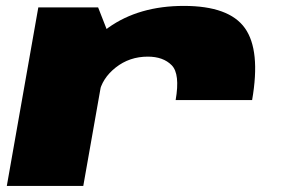

<svg xmlns="http://www.w3.org/2000/svg" viewBox="-20 -614 929 634"><path d="M560 -283.5H812.5Q841 -447.5 788.8 -521Q736.5 -594.5 587 -594.5Q439 -594.5 338 -522.8Q237 -451 223 -373L307 -305Q316.5 -355 362 -391Q407.5 -427 468 -427Q519 -427 547 -398.5Q575 -370 560 -283.5ZM2.5 0H255L342 -492.5L304 -589.5H106.5Z"/></svg>

Font: Anybody Expanded Black
Style: Italic
Weight: 900
Width: 7
Italic angle: -10°
Version: Version 1.113;gftools[0.9.25]